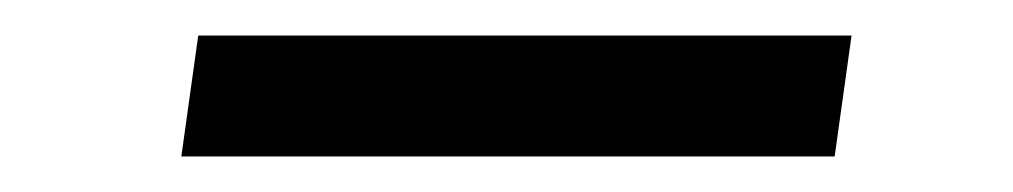

<svg xmlns="http://www.w3.org/2000/svg" viewBox="-20 -366 570 108"><path d="M459 -346 449.5 -278H82L91.5 -346Z"/></svg>

Font: Merriweather 48pt Medium
Style: Italic
Weight: 500
Italic angle: -7.8°
Version: Version 2.101